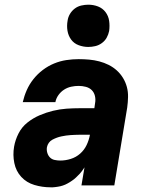

<svg xmlns="http://www.w3.org/2000/svg" viewBox="-20 -790 640 818"><path d="M195 8Q160 8 126.5 -2Q93 -12 70.5 -36.5Q48 -61 41 -95.5Q34 -130 40 -165Q45 -194 59 -221.5Q73 -249 97 -268Q121 -287 149 -299Q177 -311 206 -318Q235 -325 263.5 -327Q292 -329 321 -329H382L385 -350Q388 -366 384.5 -381Q381 -396 371 -406Q361 -416 346 -420Q331 -424 315 -424Q299 -424 283 -420.5Q267 -417 253 -408Q239 -399 229 -385Q219 -371 216 -355H77Q83 -381 94 -406Q105 -431 122.5 -453Q140 -475 162.5 -492Q185 -509 210.5 -519.5Q236 -530 262.5 -534Q289 -538 315 -538Q338 -538 360 -536Q382 -534 403 -528.5Q424 -523 443 -513.5Q462 -504 477.5 -490Q493 -476 504 -458Q515 -440 520.5 -419.5Q526 -399 525.5 -376.5Q525 -354 522 -332L467 0H327L340 -77Q340 -77 340 -77Q340 -77 340 -77Q333 -66 331.5 -64.5Q330 -63 327 -58.5Q324 -54 320 -50Q316 -46 312 -42Q308 -38 304 -34Q300 -30 295.5 -26.5Q291 -23 286.5 -20Q282 -17 277.5 -14Q273 -11 268 -8.5Q263 -6 258 -3.5Q253 -1 247.5 0.5Q242 2 237 3.5Q232 5 226.5 5.5Q221 6 216 7Q211 8 205.5 8Q200 8 195 8ZM237 -106Q259 -106 281.5 -113Q304 -120 321.5 -135.5Q339 -151 349 -172Q359 -193 363 -215V-216H321Q311 -216 301 -215.5Q291 -215 281 -214.5Q271 -214 261.5 -212.5Q252 -211 242 -209Q232 -207 222.5 -203.5Q213 -200 203.5 -195Q194 -190 188 -181.5Q182 -173 180 -163Q178 -151 181.5 -139Q185 -127 193 -119Q201 -111 213 -108.5Q225 -106 237 -106ZM356 -590Q335 -590 315 -597.5Q295 -605 283 -621.5Q271 -638 267.5 -659Q264 -680 268 -702Q270 -717 278 -730.5Q286 -744 298.5 -753.5Q311 -763 326.5 -766.5Q342 -770 356 -770Q378 -770 397.5 -762.5Q417 -755 429.5 -738.5Q442 -722 445 -701Q448 -680 445 -658Q442 -643 434.5 -629.5Q427 -616 414 -606.5Q401 -597 386 -593.5Q371 -590 356 -590Z"/></svg>

Font: Iosevka Curly HvExObl
Style: Regular
Weight: 900
Width: 7
Italic angle: -9°
Monospace: yes
Designer: Belleve Invis
Foundry: Belleve Invis
Version: Version 11.1.0; ttfautohint (v1.8.3)